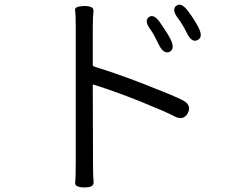

<svg xmlns="http://www.w3.org/2000/svg" viewBox="-20 -778 1040 834"><path d="M346 36Q304 36 306.5 15Q309 -6 309 -74V-657Q309 -716 306 -733.5Q303 -751 346 -752Q389 -752 386 -729Q383 -706 383 -657V-498Q383 -490 391 -488Q484 -460 607.5 -412Q731 -364 771 -344Q814 -323 796 -287Q777 -251 735 -274Q704 -291 583 -340Q474 -383 388 -410Q383 -412 383 -407L384 -74Q384 -12 386.5 12.5Q389 37 346 36ZM717 -553Q691 -541 670 -584Q648 -630 634 -649Q605 -688 627 -704Q649 -719 676 -679Q708 -633 720 -609Q742 -566 717 -553ZM838 -604Q813 -591 792 -634Q772 -674 753 -699Q724 -737 746 -753Q767 -769 796 -731Q824 -694 842 -659Q864 -616 838 -604Z"/></svg>

Font: Resource Han Rounded KR Normal
Style: Regular
Weight: 350
Designer: Cyano Hao (round all glyphs); Ryoko NISHIZUKA 西塚涼子 (kana, bopomofo & ideographs); Paul D. Hunt (Latin, Greek & Cyrillic)
Foundry: Cyano Hao
Version: 0.990